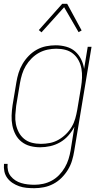

<svg xmlns="http://www.w3.org/2000/svg" viewBox="-23 -766 543 1009"><path d="M157 223Q136 223 116 221Q96 219 77.5 212.5Q59 206 43 195.5Q27 185 15.5 169.5Q4 154 0 135Q-4 116 -2 95H17Q15 113 19 130Q23 147 33.5 160Q44 173 58 182Q72 191 88.5 196Q105 201 123 203Q141 205 158 205Q181 205 204 200Q227 195 248.5 183.5Q270 172 287.5 154Q305 136 317.5 114.5Q330 93 337 70.5Q344 48 348 25L368 -100Q355 -75 336 -53.5Q317 -32 292.5 -18Q268 -4 241 2Q214 8 188 8Q161 8 136 1.5Q111 -5 91 -20.5Q71 -36 59 -58.5Q47 -81 42 -106.5Q37 -132 38 -159Q39 -186 43 -213L63 -333Q67 -358 74.5 -382.5Q82 -407 95.5 -430Q109 -453 128 -472.5Q147 -492 170.5 -505Q194 -518 219.5 -523Q245 -528 270 -528Q298 -528 325 -520.5Q352 -513 371.5 -496Q391 -479 403 -455Q415 -431 419 -404L438 -520H458L367 28Q363 53 355.5 78Q348 103 334 126Q320 149 300.5 168.5Q281 188 257 200.5Q233 213 207.5 218Q182 223 157 223ZM192 -10Q215 -10 238.5 -14.5Q262 -19 283.5 -31Q305 -43 323 -60.5Q341 -78 353.5 -99Q366 -120 372.5 -143Q379 -166 383 -189L403 -309Q407 -333 408 -357.5Q409 -382 405 -405Q401 -428 390 -448.5Q379 -469 361.5 -483.5Q344 -498 321 -504Q298 -510 273 -510Q250 -510 226.5 -505Q203 -500 182 -488.5Q161 -477 143 -459Q125 -441 112.5 -420Q100 -399 93 -376Q86 -353 82 -330L62 -210Q59 -186 57.5 -161.5Q56 -137 60.5 -114Q65 -91 75.5 -71Q86 -51 103.5 -36.5Q121 -22 144 -16Q167 -10 192 -10ZM195 -596 181 -608 304 -746H330L406 -606L390 -597L314 -728Z"/></svg>

Font: Iosevka Term Curly Thin
Style: Italic
Weight: 100
Italic angle: -9°
Designer: Belleve Invis
Foundry: Belleve Invis
Version: Version 32.3.0